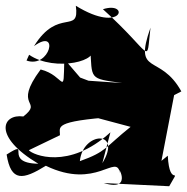

<svg xmlns="http://www.w3.org/2000/svg" viewBox="-27 -622 649 666"><path d="M533 -64 577 -292 602 -305C528 -439 435 -356 495 -526C479 -391 507 -431 330 -590C424 -620 400 -501 236 -602C250 -500 175 -598 91 -462C181 -528 146 -383 65 -412L74 -432C164 -370 330 -413 286 -457C293 -346 280 -350 397 -334L280 -342L251 -353L196 -417C193 -279 199 -360 114 -381C14 -247 126 -275 54 -218C-19 -228 -54 -149 106 -54C-20 -56 85 -142 -4 -86C11 10 53 2 132 -47C308 38 376 -92 389 -22C372 -65 442 46 333 13L560 24C605 -55 561 37 555 -82ZM181 -153C182 -182 153 -201 374 -217L291 -218L426 -182C337 -111 343 -96 250 -63C260 -166 399 -172 328 -56L356 -163C211 -31 86 -85 73 -101Z"/></svg>

Font: Asimov Silicon
Style: Regular
Weight: 400
Designer: Google
Version: Version 2.000980; 2014